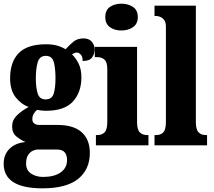

<svg xmlns="http://www.w3.org/2000/svg" viewBox="-32 -791 1164 1045"><path d="M199 234Q-12 234 -12 100Q-12 50 20 18.5Q52 -13 107 -18Q81 -29 57.5 -48Q34 -67 34 -103Q34 -137 59 -162Q84 -187 124 -209Q82 -224 52.5 -262.5Q23 -301 23 -365Q23 -454 70 -502Q117 -550 218 -550Q252 -550 276.5 -543.5Q301 -537 325 -523Q346 -546 367.5 -564Q389 -582 423 -582Q452 -582 467.5 -564Q483 -546 483 -522Q483 -497 469 -478Q455 -459 418 -459Q418 -484 407 -494.5Q396 -505 388 -505Q378 -505 371.5 -501.5Q365 -498 360 -495Q381 -475 396 -444.5Q411 -414 411 -370Q411 -289 365 -238.5Q319 -188 218 -188Q209 -188 193.5 -189.5Q178 -191 170 -193Q162 -188 153 -174Q144 -160 144 -143Q144 -126 155 -118.5Q166 -111 180 -111H280Q369 -111 413 -71Q457 -31 457 41Q457 131 393.5 182.5Q330 234 199 234ZM216 -250Q251 -250 260.5 -282Q270 -314 270 -365Q270 -418 261 -452.5Q252 -487 217 -487Q183 -487 173 -451.5Q163 -416 163 -364Q163 -315 173 -282.5Q183 -250 216 -250ZM202 172Q263 172 298 147.5Q333 123 333 80Q333 54 320.5 38.5Q308 23 279 23H172Q160 23 145.5 30Q131 37 120.5 53.5Q110 70 110 99Q110 136 137.5 154Q165 172 202 172Z M629 -625Q592 -625 566.5 -643Q541 -661 541 -698Q541 -736 566.5 -753.5Q592 -771 629 -771Q665 -771 691.5 -753.5Q718 -736 718 -698Q718 -661 691.5 -643Q665 -625 629 -625ZM490 0V-56H499Q523 -56 537.5 -71Q552 -86 552 -129V-413Q552 -452 537 -466Q522 -480 499 -480H484V-536H714V-127Q714 -85 729 -70.5Q744 -56 767 -56H776V0Z M809 0V-56H819Q842 -56 856.5 -70.5Q871 -85 871 -127V-645Q871 -671 860.5 -683.5Q850 -696 838 -700Q826 -704 819 -704H809V-760H1034V-127Q1034 -85 1049 -70.5Q1064 -56 1087 -56H1095V0Z"/></svg>

Font: Noto Serif Lao ExtraCondensed Black
Style: Regular
Weight: 900
Width: 2
Designer: Monotype Design Team
Foundry: Monotype Imaging Inc.
Version: Version 2.003; ttfautohint (v1.8.4.7-5d5b)